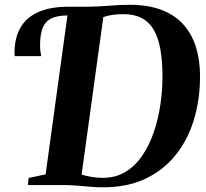

<svg xmlns="http://www.w3.org/2000/svg" viewBox="-20 -771 859 800"><path d="M408.5 9.5Q382.5 9.5 354 7Q325.5 4.5 297.5 2.2Q269.5 0 244 0H96L99.5 -29.5L170 -44.5L261 -706.5L251 -724.5L266 -743H346.5Q391.5 -743.5 435 -747.2Q478.5 -751 519.5 -751Q601 -751 657.5 -728Q714 -705 748.2 -664.2Q782.5 -623.5 798 -569.5Q813.5 -515.5 813.5 -453.5Q813.5 -357 788.2 -273Q763 -189 712.2 -125.5Q661.5 -62 585.8 -26.2Q510 9.5 408.5 9.5ZM408 -30Q462.5 -30 503.8 -55.5Q545 -81 574.2 -124.8Q603.5 -168.5 621.8 -223.2Q640 -278 648.5 -336.8Q657 -395.5 657 -450.5Q657 -516 648.2 -565.2Q639.5 -614.5 620.5 -647Q601.5 -679.5 570.2 -695.8Q539 -712 494 -712Q470 -712 449 -709Q428 -706 410.5 -700L320 -43.5Q341 -37 363.2 -33.5Q385.5 -30 408 -30ZM41 -537Q41 -540.5 40.8 -543.8Q40.5 -547 40.5 -551Q40.5 -612.5 64.8 -655.2Q89 -698 139 -720.5Q189 -743 266 -743L260.5 -706.5Q218 -706.5 193.2 -694Q168.5 -681.5 157.8 -654.5Q147 -627.5 147 -583.5Q147 -570.5 148.2 -559.2Q149.5 -548 151.5 -537Z"/></svg>

Font: Merriweather 96pt
Style: Bold Italic
Weight: 700
Italic angle: -7.8°
Version: Version 2.101